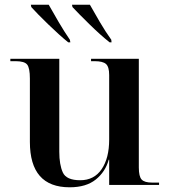

<svg xmlns="http://www.w3.org/2000/svg" viewBox="-20 -786 721 816"><path d="M276 10Q346 10 387 -23Q428 -56 442 -107H444V0H656V-10H626Q594 -10 582 -23Q570 -36 570 -74V-536H367V-526H382Q417 -526 430.5 -514Q444 -502 444 -467V-193Q444 -114 412 -67Q380 -20 321 -20Q262 -20 247 -53Q232 -86 232 -141V-536H24V-526H46Q84 -526 95.5 -511.5Q107 -497 107 -452V-183Q107 10 276 10ZM270 -606H279L277 -617Q253 -652 229.5 -692Q206 -732 187 -766H111L113 -756Q136 -730 184.5 -683Q233 -636 270 -606ZM446 -606H454L453 -617Q428 -652 404.5 -692Q381 -732 362 -766H286L288 -756Q312 -730 360 -683Q408 -636 446 -606Z"/></svg>

Font: Noto Serif Display Semi
Style: Regular
Weight: 600
Designer: Monotype Design Team
Foundry: Monotype Imaging Inc.
Version: Version 1.900